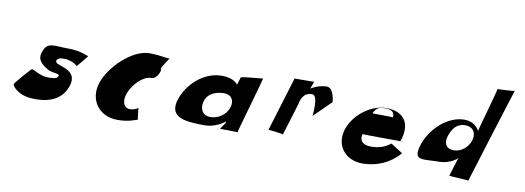

<svg xmlns="http://www.w3.org/2000/svg" viewBox="-54 -961 3440 1258"><g transform="rotate(10 1666.5 -331.5)"><path d="M365 -417C260 -417 216 -441 191 -359C173 -301 226 -274 259 -254C298 -240 339 -246 326 -225C314 -206 285 -208 257 -208C204 -208 155 -249 146 -242C137 -235 50 -136 47 -126C44 -117 83 -59 179 -54C260 -49 373 -64 410 -176C437 -253 383 -280 341 -294C311 -305 290 -309 296 -329C306 -345 323 -348 354 -346C396 -344 433 -317 432 -313C431 -309 499 -393 496 -391C493 -389 443 -417 365 -417Z M929 -322C969 -322 989 -390 979 -390C969 -390 1032 -478 1023 -470C1014 -462 976 -479 887 -479C775 -479 632 -341 597 -228C561 -111 635 -17 746 -13C831 -9 887 -40 888 -36C889 -32 876 -121 880 -118C884 -115 858 -96 824 -96C784 -96 764 -142 790 -202C815 -262 875 -322 929 -322Z M1121 -205C1088 -83 1206 -79 1318 -77C1370 -75 1423 -97 1460 -126L1458 -115L1429 -72C1429 -72 1550 -71 1546 -69C1542 -67 1655 -450 1649 -446C1643 -442 1507 -435 1504 -426L1489 -376C1466 -404 1427 -418 1375 -416C1262 -414 1155 -320 1121 -205ZM1293 -233C1311 -290 1369 -306 1417 -306C1463 -306 1489 -270 1471 -219C1453 -169 1404 -137 1353 -137C1299 -137 1277 -180 1293 -233Z M1743 -121C1743 -121 1847 -111 1841 -106L1907 -322C1910 -332 1916 -400 1985 -400C2029 -400 2011 -260 2011 -260L2125 -372C2125 -372 2120 -466 2070 -466C1996 -466 1938 -414 1944 -419C1950 -424 1955 -427 1963 -427C1964 -427 1982 -482 1983 -482L1853 -481Z M2625 -197C2624 -202 2601 -194 2607 -196C2653 -327 2590 -395 2480 -395C2374 -395 2260 -306 2232 -199C2205 -93 2277 -6 2396 -10C2484 -14 2565 -45 2632 -121L2552 -172C2509 -137 2464 -129 2421 -129C2385 -129 2340 -143 2355 -200C2352 -198 2625 -197 2625 -197ZM2395 -345C2412 -380 2426 -392 2472 -392C2513 -392 2535 -380 2532 -342C2535 -344 2395 -345 2395 -345Z M2740 -192C2706 -79 2776 -109 2884 -109C2929 -109 2974 -130 3006 -157C3000 -152 2997 -145 2995 -138L2962 -31C2961 -27 3091 -23 3090 -20C3090 -20 3288 -659 3289 -653C3290 -647 3163 -644 3174 -644C3179 -644 3092 -348 3097 -351C3080 -384 3045 -409 2997 -409C2884 -409 2774 -305 2740 -192ZM2907 -284C2924 -336 2952 -372 3004 -374C3055 -376 3085 -340 3071 -288C3057 -237 3010 -199 2961 -199C2911 -199 2890 -235 2907 -284Z"/></g></svg>

Font: Drag You Down
Style: Regular
Weight: 400
Designer: Robert Jablonski
Foundry: Cannot Into Space Fonts
Version: Version 0.97